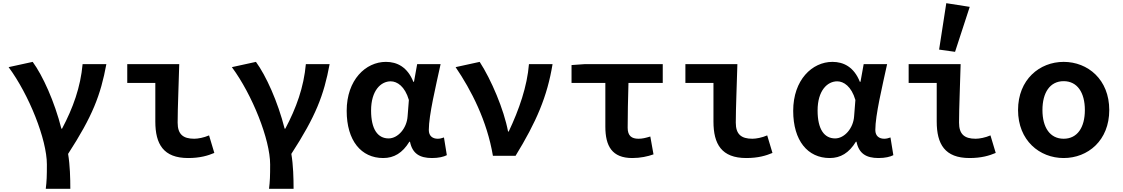

<svg xmlns="http://www.w3.org/2000/svg" viewBox="-20 -977 7040 1204"><path d="M274 54C274 128 273 158 267 207H421C421 142 419 59 407 -12C560 -248 611 -380 647 -575H498C485 -430 438 -300 369 -170H365C322 -340 248 -503 185 -589L34 -556C162 -383 274 -102 274 54Z M954 -215C954 -73 1005 14 1160 14C1234 14 1284 -1 1324 -18L1291 -128C1259 -114 1222 -107 1198 -107C1128 -107 1094 -135 1094 -208C1094 -302 1101 -453 1104 -575H778V-457H954Z M1674 54C1674 128 1673 158 1667 207H1821C1821 142 1819 59 1807 -12C1960 -248 2011 -380 2047 -575H1898C1885 -430 1838 -300 1769 -170H1765C1722 -340 1648 -503 1585 -589L1434 -556C1562 -383 1674 -102 1674 54Z M2154 -282C2154 -95 2245 14 2383 14C2451 14 2504 -18 2547 -88H2551C2566 -14 2612 14 2689 14C2731 14 2763 6 2782 -4L2764 -115C2751 -110 2737 -107 2725 -107C2694 -107 2669 -123 2669 -162C2669 -255 2713 -437 2743 -575H2596L2576 -464H2572C2535 -557 2470 -589 2400 -589C2273 -589 2154 -476 2154 -282ZM2536 -248C2531 -172 2475 -109 2417 -109C2349 -109 2307 -166 2307 -284C2307 -409 2368 -467 2430 -467C2470 -467 2519 -436 2544 -350Z M2837 -556C2935 -412 3034 -220 3071 0H3213C3343 -212 3412 -372 3445 -575H3297C3286 -436 3235 -289 3170 -152H3166C3140 -291 3060 -478 2988 -589Z M3776 -183C3776 -61 3818 14 3945 14C3996 14 4042 4 4078 -9L4058 -121C4028 -112 4008 -107 3984 -107C3941 -107 3916 -125 3916 -176C3916 -254 3918 -355 3921 -457H4136V-575H3649L3564 -569V-457H3776Z M4454 -215C4454 -73 4505 14 4660 14C4734 14 4784 -1 4824 -18L4791 -128C4759 -114 4722 -107 4698 -107C4628 -107 4594 -135 4594 -208C4594 -302 4601 -453 4604 -575H4278V-457H4454Z M4954 -282C4954 -95 5045 14 5183 14C5251 14 5304 -18 5347 -88H5351C5366 -14 5412 14 5489 14C5531 14 5563 6 5582 -4L5564 -115C5551 -110 5537 -107 5525 -107C5494 -107 5469 -123 5469 -162C5469 -255 5513 -437 5543 -575H5396L5376 -464H5372C5335 -557 5270 -589 5200 -589C5073 -589 4954 -476 4954 -282ZM5336 -248C5331 -172 5275 -109 5217 -109C5149 -109 5107 -166 5107 -284C5107 -409 5168 -467 5230 -467C5270 -467 5319 -436 5344 -350Z M5869 -666 5969 -652 6061 -934 5914 -957ZM5854 -215C5854 -73 5905 14 6060 14C6134 14 6184 -1 6224 -18L6191 -128C6159 -114 6122 -107 6098 -107C6028 -107 5994 -135 5994 -208C5994 -302 6001 -453 6004 -575H5678V-457H5854Z M6364 -287C6364 -96 6499 14 6650 14C6802 14 6936 -96 6936 -287C6936 -478 6802 -589 6650 -589C6499 -589 6364 -478 6364 -287ZM6783 -287C6783 -178 6736 -107 6650 -107C6564 -107 6517 -178 6517 -287C6517 -396 6564 -468 6650 -468C6736 -468 6783 -396 6783 -287Z"/></svg>

Font: Kawkab Mono
Style: Bold
Weight: 700
Monospace: yes
Designer: Abdullah Arif
Foundry: Abdullah Arif
Version: Version 1.000;PS 000.500;hotconv 1.0.88;makeotf.lib2.5.64775